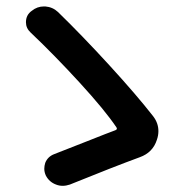

<svg xmlns="http://www.w3.org/2000/svg" viewBox="-20 -652 579 603"><path d="M460.9 -287.1Q477.5 -265.6 477.5 -240.2Q477.5 -226.6 472.7 -212.9Q460 -172.9 418.9 -158.2Q334 -127 199.2 -72.3Q187.5 -68.4 176.8 -68.4Q166 -68.4 156.2 -72.3Q134.8 -80.1 124 -100.6Q119.1 -111.3 119.1 -122.1Q119.1 -130.9 122.1 -140.6Q129.9 -160.2 150.4 -168Q183.6 -180.7 252.4 -208Q321.3 -235.4 342.8 -243.2Q349.6 -246.1 345.7 -252Q309.6 -305.7 230.5 -392.1Q151.4 -478.5 76.2 -549.8Q61.5 -563.5 61.5 -582Q61.5 -605.5 80.1 -618.2Q96.7 -631.8 118.2 -631.8Q120.1 -631.8 122.1 -631.8Q145.5 -629.9 162.1 -614.3Q239.3 -539.1 323.7 -446.8Q408.2 -354.5 460.9 -287.1Z"/></svg>

Font: Gen Jyuu Gothic P Medium
Style: Regular
Weight: 500
Designer: [Source Han Sans]
Ryoko NISHIZUKA  (kana & ideographs); Paul D. Hunt (Latin, Greek & Cyrillic); Wenlong ZHANG  (bopomofo
Version: Version 1.002.20150607